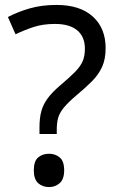

<svg xmlns="http://www.w3.org/2000/svg" viewBox="-20 -744 474 778"><path d="M140 -228Q140 -266 147.5 -293.5Q155 -321 173.5 -346Q192 -371 224 -398Q263 -431 284.5 -453Q306 -475 315 -496Q324 -517 324 -547Q324 -595 293 -621Q262 -647 203 -647Q154 -647 116 -634.5Q78 -622 43 -605L12 -675Q52 -696 100.5 -710Q149 -724 209 -724Q304 -724 356 -677Q408 -630 408 -549Q408 -504 393.5 -472.5Q379 -441 352.5 -414.5Q326 -388 290 -358Q257 -330 239.5 -309Q222 -288 216 -267.5Q210 -247 210 -218V-201H140ZM117 -54Q117 -91 134.5 -106Q152 -121 179 -121Q204 -121 222 -106Q240 -91 240 -54Q240 -18 222 -2Q204 14 179 14Q152 14 134.5 -2Q117 -18 117 -54Z"/></svg>

Font: Noto Sans Hanifi Rohingya
Style: Regular
Weight: 400
Designer: Monotype Design Team and DaltonMaag
Foundry: Google LLC
Version: Version 2.101